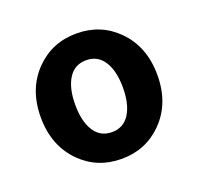

<svg xmlns="http://www.w3.org/2000/svg" viewBox="-79 -898 579 560"><g transform="rotate(-20 210.0 -617.5)"><path d="M84 -474Q29 -529 29 -617.5Q29 -706 84 -761Q135 -812 210 -812Q285 -812 336 -761Q391 -706 391 -617.5Q391 -529 336 -474Q285 -423 210 -423Q135 -423 84 -474ZM155 -536Q174 -506 210 -506Q246 -506 265 -536Q284 -566 284 -617.5Q284 -669 265 -699Q246 -729 210 -729Q174 -729 155 -699Q136 -669 136 -617.5Q136 -566 155 -536Z"/></g></svg>

Font: Resource Han Rounded JP
Style: Bold
Weight: 700
Designer: Cyano Hao (round all glyphs); Ryoko NISHIZUKA 西塚涼子 (kana, bopomofo & ideographs); Paul D. Hunt (Latin, Greek & Cyrillic)
Foundry: Cyano Hao
Version: 0.990